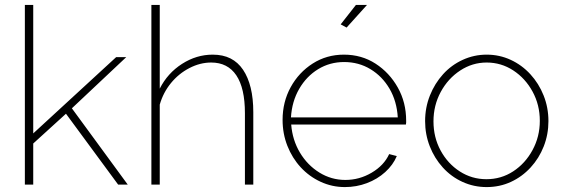

<svg xmlns="http://www.w3.org/2000/svg" viewBox="-20 -750 2292 780"><path d="M460 0 248 -288 115 -167V0H81V-730H115V-208L452 -518H493L272 -310L499 0Z M1009 0H975V-290Q975 -392 940 -444Q905 -496 838 -496Q793 -496 749.5 -473.5Q706 -451 674.5 -412.5Q643 -374 629 -325V0H595V-730H629V-390Q661 -453 719.5 -490.5Q778 -528 844 -528Q886 -528 916.5 -512.5Q947 -497 967.5 -466.5Q988 -436 998.5 -393Q1009 -350 1009 -294Z M1381 10Q1329 10 1282.5 -11.5Q1236 -33 1201.5 -70.5Q1167 -108 1147.5 -157.5Q1128 -207 1128 -263Q1128 -336 1161 -396Q1194 -456 1250.5 -492Q1307 -528 1377 -528Q1449 -528 1505.5 -491.5Q1562 -455 1596 -394.5Q1630 -334 1630 -260Q1630 -256 1630 -252Q1630 -248 1629 -244H1163Q1168 -181 1198.5 -130Q1229 -79 1277.5 -49Q1326 -19 1383 -19Q1440 -19 1490 -48.5Q1540 -78 1561 -124L1592 -116Q1577 -80 1545 -51Q1513 -22 1470.5 -6Q1428 10 1381 10ZM1162 -273H1596Q1592 -339 1562.5 -389.5Q1533 -440 1485 -469Q1437 -498 1378 -498Q1320 -498 1272.5 -469Q1225 -440 1195.5 -389Q1166 -338 1162 -273ZM1388 -638 1364 -651 1426 -730H1471Z M1957 10Q1905 10 1859 -11Q1813 -32 1779 -69.5Q1745 -107 1726 -155.5Q1707 -204 1707 -258Q1707 -313 1726.5 -362Q1746 -411 1780 -448.5Q1814 -486 1860 -507Q1906 -528 1957 -528Q2009 -528 2054.5 -507Q2100 -486 2134.5 -448.5Q2169 -411 2188.5 -362Q2208 -313 2208 -258Q2208 -204 2189 -155.5Q2170 -107 2135.5 -69.5Q2101 -32 2055.5 -11Q2010 10 1957 10ZM1741 -257Q1741 -192 1770 -138.5Q1799 -85 1848 -53.5Q1897 -22 1956 -22Q2016 -22 2065 -54Q2114 -86 2143.5 -140.5Q2173 -195 2173 -259Q2173 -324 2143.5 -378Q2114 -432 2065 -464Q2016 -496 1957 -496Q1899 -496 1849.5 -463.5Q1800 -431 1770.5 -376.5Q1741 -322 1741 -257Z"/></svg>

Font: Raleway Thin ExtraLight
Style: Regular
Weight: 250
Version: Version 4.026